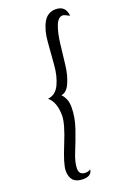

<svg xmlns="http://www.w3.org/2000/svg" viewBox="-154 -774 619 916"><g transform="rotate(-20 155.0 -316.5)"><path d="M37 21Q37 -12 74 -102Q111 -192 111 -233Q111 -302 75 -331Q115 -335 134.5 -376.5Q154 -418 158 -474L167 -587Q171 -643 192 -681.5Q213 -720 255 -720Q305 -720 310 -667Q284 -681 277 -681Q253 -681 239.5 -645.5Q226 -610 220 -558L208 -455Q202 -403 185 -365.5Q168 -328 141 -325Q167 -298 167 -256Q167 -203 148 -148.5Q129 -94 110 -48Q91 -2 91 30Q91 62 124 62Q139 62 149 54Q146 87 102 87Q37 87 37 21Z"/></g></svg>

Font: DancingScriptRegular
Style: Regular
Weight: 400
Designer: Pablo Impallari
Foundry: Pablo Impallari. www.impallari.com
Version: Version 1.002